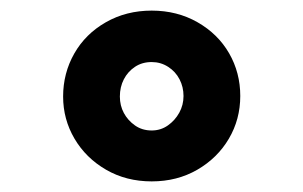

<svg xmlns="http://www.w3.org/2000/svg" viewBox="-20 -735 572 362"><path d="M266 -393Q218 -393 180 -415Q142 -437 120.5 -473.5Q99 -510 99 -553Q99 -597 120 -634Q141 -671 179.5 -693Q218 -715 266 -715Q314 -715 352.5 -693Q391 -671 412 -634.5Q433 -598 433 -554Q433 -510 411.5 -473.5Q390 -437 352 -415Q314 -393 266 -393ZM266 -489Q283 -489 296.5 -498.5Q310 -508 318 -522.5Q326 -537 326 -554Q326 -571 318.5 -585.5Q311 -600 297 -609Q283 -618 266 -618Q248 -618 234.5 -609Q221 -600 213.5 -585.5Q206 -571 206 -553Q206 -536 213.5 -522Q221 -508 234.5 -498.5Q248 -489 266 -489Z"/></svg>

Font: Lexend Zetta
Style: Bold
Weight: 700
Designer: Bonnie Shaver-Troup, Thomas Jockin
Foundry: Lexend
Version: Version 1.007